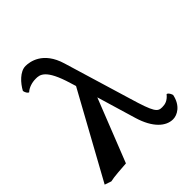

<svg xmlns="http://www.w3.org/2000/svg" viewBox="-205 -822 958 958"><g transform="rotate(-45 274.5 -343.0)"><path d="M550 -75C547 -84 541 -99 530 -101C509 -75 489 -70 468 -70C436 -70 424 -82 385 -214L278 -569C243 -687 161 -698 131 -698C92 -698 53 -655 34 -619C36 -606 44 -594 51 -592C69 -609 97 -617 122 -617C150 -617 189 -616 230 -478L239 -449L-8 0L27 12C50 6 115 2 142 0L274 -334L336 -126C364 -33 414 11 464 11C493 11 537 -11 550 -75Z"/></g></svg>

Font: Libertinus Sans
Style: Bold
Weight: 700
Designer: Philipp H. Poll, Khaled Hosny
Foundry: Caleb Maclennan
Version: Version 7.050;RELEASE